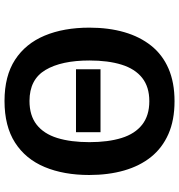

<svg xmlns="http://www.w3.org/2000/svg" viewBox="8 -772 775 830"><g transform="rotate(-90 395.0 -357.5)"><path d="M510 -416V-310H238V-416ZM690 -358Q690 -275 670.5 -207.5Q651 -140 612 -91Q573 -42 513 -16Q453 10 372 10Q290 10 230 -16.5Q170 -43 131 -91.5Q92 -140 72.5 -208Q53 -276 53 -359Q53 -469 87.5 -551.5Q122 -634 193 -679.5Q264 -725 373 -725Q481 -725 551 -679.5Q621 -634 655.5 -551.5Q690 -469 690 -358ZM195 -358Q195 -277 213 -219Q231 -161 270.5 -130Q310 -99 372 -99Q434 -99 473 -130Q512 -161 530 -219Q548 -277 548 -358Q548 -479 507 -548Q466 -617 373 -617Q310 -617 270.5 -586Q231 -555 213 -497Q195 -439 195 -358Z"/></g></svg>

Font: Noto Sans Display SemiBold
Style: Regular
Weight: 600
Designer: Monotype Design Team
Foundry: Monotype Imaging Inc.
Version: Version 2.003